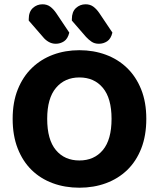

<svg xmlns="http://www.w3.org/2000/svg" viewBox="-20 -858 740 895"><path d="M662 -304Q662 -226 638.5 -166Q615 -106 573 -65.5Q531 -25 474 -4Q417 17 350 17Q283 17 226 -4Q169 -25 127.5 -65.5Q86 -106 62.5 -166Q39 -226 39 -304Q39 -382 63 -441.5Q87 -501 129 -541.5Q171 -582 227.5 -603Q284 -624 350 -624Q416 -624 473 -603Q530 -582 572 -541.5Q614 -501 638 -441.5Q662 -382 662 -304ZM500 -304Q500 -400 459.5 -448.5Q419 -497 350 -497Q282 -497 241 -448.5Q200 -400 200 -304Q200 -207 240.5 -158.5Q281 -110 350 -110Q419 -110 459.5 -158.5Q500 -207 500 -304ZM114 -762V-769Q114 -803 133 -820.5Q152 -838 178 -838Q199 -838 214 -827Q229 -816 242 -797L303 -706Q296 -677 278.5 -665.5Q261 -654 240 -654Q222 -654 206.5 -663Q191 -672 180 -686ZM315 -762V-769Q315 -803 334 -820.5Q353 -838 379 -838Q400 -838 415 -827Q430 -816 443 -797L504 -706Q497 -677 479.5 -665.5Q462 -654 441 -654Q421 -654 407 -663.5Q393 -673 381 -686Z"/></svg>

Font: Baloo Bhaina 2
Style: Bold
Weight: 700
Designer: Yesha Goshar, Manish Minz, Shuchita Grover and Ek Type
Foundry: Ek Type
Version: Version 1.640;hotconv 1.0.111;makeotfexe 2.5.65597; ttfautoh